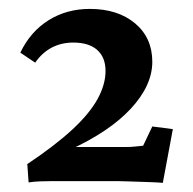

<svg xmlns="http://www.w3.org/2000/svg" viewBox="-20 -599 431 429"><path d="M41 -232.4Q102.5 -273.4 141.1 -309.1Q179.7 -344.7 197.8 -377.4Q215.8 -410.2 215.8 -440.4Q215.8 -470.7 197.3 -487.3Q178.7 -503.9 143.6 -503.9Q117.2 -503.9 95.7 -492.7Q74.2 -481.4 58.6 -459L25.4 -481.4Q47.9 -528.3 88.4 -553.7Q128.9 -579.1 180.7 -579.1Q243.2 -579.1 281.7 -546.9Q320.3 -514.6 320.3 -460.9Q320.3 -408.2 272.5 -356.4Q224.6 -304.7 134.8 -263.7L133.8 -270.5H257.8Q273.4 -270.5 281.2 -271.5Q289.1 -272.5 299.8 -273.4L320.3 -316.4L366.2 -310.5L343.8 -190.4Q334 -191.4 319.8 -191.9Q305.7 -192.4 290.5 -192.9Q275.4 -193.4 262.7 -193.8Q250 -194.3 243.2 -194.3H95.7Q83 -194.3 69.8 -193.8Q56.6 -193.4 43.9 -191.4Z"/></svg>

Font: Crimson Pro SemiBold
Style: Regular
Weight: 600
Designer: Jacques Le Bailly
Foundry: Baron von Fonthausen
Version: Version 1.003